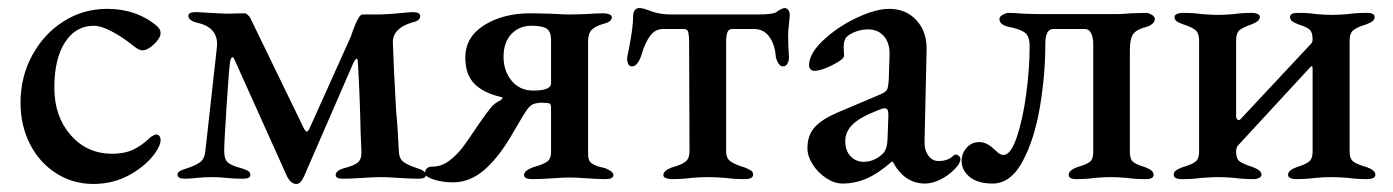

<svg xmlns="http://www.w3.org/2000/svg" viewBox="-20 -442 3461 477"><path d="M31 -187Q31 -251 60 -304.5Q89 -358 138 -389Q187 -420 246 -420Q318 -420 368 -379Q379 -370 379 -360Q379 -348 363 -332.5Q347 -317 334 -317Q328 -317 321.5 -321Q315 -325 309 -330Q284 -350 257.5 -364Q231 -378 213 -378Q168 -378 141.5 -337Q115 -296 115 -224Q115 -153 155.5 -106.5Q196 -60 259 -60Q288 -60 309.5 -69.5Q331 -79 355 -102Q365 -108 368 -108Q373 -108 376 -104Q379 -100 379 -94Q379 -82 367 -64Q344 -31 303 -8Q262 15 212 15Q161 15 119.5 -11.5Q78 -38 54.5 -84Q31 -130 31 -187Z M693 -4 563 -293Q560 -300 557 -300Q555 -300 552 -291Q549 -274 543 -180.5Q537 -87 537 -67Q537 -46 546.5 -38Q556 -30 580 -24Q590 -21 596 -17.5Q602 -14 602 -7Q602 2 583 2Q562 2 542 0Q524 -2 508 -2Q488 -2 468 0Q450 2 440 2Q421 2 421 -8Q421 -13 425.5 -16Q430 -19 436 -21Q442 -23 445 -24Q466 -31 477 -39Q488 -47 490 -65L519 -326Q523 -373 472 -385Q462 -387 455 -391.5Q448 -396 448 -403Q448 -412 468 -412L501 -410L542 -408L587 -409Q591 -409 595.5 -405Q600 -401 602 -397L734 -125Q739 -115 742 -115Q745 -115 749 -123L852 -352Q853 -356 859 -372Q865 -388 870.5 -397Q876 -406 880 -406H913Q942 -406 980 -410L1004 -412Q1024 -412 1024 -402Q1024 -390 1003 -386Q955 -371 956 -336Q958 -275 964 -168Q968 -129 971 -64Q972 -47 983.5 -39Q995 -31 1017 -24Q1038 -18 1038 -7Q1038 2 1020 2Q1002 2 970 0Q942 -2 925 -2Q909 -2 881 0Q851 2 832 2Q814 2 814 -7Q814 -18 834 -24Q858 -30 868 -37.5Q878 -45 878 -63L876 -111Q874 -208 869 -288Q869 -296 866 -296Q863 -296 858 -286L735 -3Q730 7 726 11Q722 15 716 15Q703 15 693 -4Z M1036 -11Q1036 -28 1054 -28Q1077 -28 1096.5 -43Q1116 -58 1129.5 -76Q1143 -94 1169 -133Q1189 -162 1199 -174Q1209 -186 1222 -192Q1227 -195 1228 -197.5Q1229 -200 1225 -201Q1181 -211 1158.5 -234Q1136 -257 1136 -299Q1136 -350 1183 -379.5Q1230 -409 1298 -409L1348 -408Q1378 -406 1397 -406L1436 -407Q1458 -409 1480 -409Q1487 -409 1493.5 -406.5Q1500 -404 1500 -399Q1500 -388 1480 -383Q1459 -377 1450 -368Q1441 -359 1441 -338V-60Q1441 -43 1449 -37Q1457 -31 1468 -28Q1479 -25 1484 -24Q1504 -16 1504 -7Q1504 3 1484 3Q1466 3 1438 1Q1412 -1 1395 -1Q1376 -1 1352 1Q1324 3 1303 3Q1282 3 1282 -7Q1282 -18 1303 -26Q1328 -33 1338.5 -40Q1349 -47 1349 -64V-176Q1349 -186 1340 -186L1325 -187Q1320 -187 1310 -185Q1299 -183 1290 -170.5Q1281 -158 1255 -113Q1221 -53 1184.5 -21Q1148 11 1106 11Q1079 11 1057.5 4Q1036 -3 1036 -11ZM1349 -235V-344Q1349 -363 1338.5 -370.5Q1328 -378 1300 -378Q1270 -378 1250.5 -357.5Q1231 -337 1231 -301Q1231 -266 1251 -241.5Q1271 -217 1305 -217Q1349 -217 1349 -235Z M1628 -7Q1628 -18 1649 -26Q1672 -32 1682.5 -40Q1693 -48 1693 -66L1692 -339Q1692 -353 1690 -361.5Q1688 -370 1679 -370H1628Q1608 -370 1595.5 -353.5Q1583 -337 1573 -304Q1570 -294 1564 -285.5Q1558 -277 1550 -277Q1544 -277 1541 -282.5Q1538 -288 1538 -296Q1538 -300 1540 -309Q1542 -318 1543 -324Q1553 -374 1553 -403Q1553 -411 1557 -416.5Q1561 -422 1568 -422Q1576 -422 1585.5 -418.5Q1595 -415 1598 -414Q1619 -406 1650 -406H1862Q1900 -406 1909 -412Q1914 -416 1920 -419Q1926 -422 1930 -422Q1934 -422 1938 -417.5Q1942 -413 1942 -405Q1942 -398 1940 -382Q1938 -364 1938 -354Q1938 -331 1940 -301V-298Q1940 -290 1936 -283.5Q1932 -277 1925 -277Q1918 -277 1913 -286Q1908 -295 1907 -304Q1905 -332 1891 -351Q1877 -370 1853 -370H1800Q1790 -370 1787 -361.5Q1784 -353 1784 -339V-65Q1784 -49 1795 -41Q1806 -33 1830 -26Q1840 -22 1845.5 -18.5Q1851 -15 1851 -8Q1851 3 1830 3Q1803 3 1783 0Q1755 -2 1739 -2Q1721 -2 1697 0Q1676 3 1649 3Q1641 3 1634.5 0.5Q1628 -2 1628 -7Z M1986 -74Q1986 -106 2004 -126Q2022 -146 2062 -163L2159 -204Q2179 -212 2183 -218Q2187 -224 2188 -245L2190 -306Q2191 -334 2176.5 -351.5Q2162 -369 2136 -369Q2122 -369 2107.5 -364Q2093 -359 2084 -351Q2076 -343 2076 -325L2077 -303Q2077 -295 2048.5 -280.5Q2020 -266 2003 -266Q1997 -266 1993.5 -270Q1990 -274 1990 -279Q1990 -312 2032 -348Q2067 -379 2112 -399.5Q2157 -420 2189 -420Q2231 -420 2257 -391.5Q2283 -363 2282 -318L2277 -92Q2276 -70 2286 -56Q2296 -42 2311 -42Q2335 -42 2347 -54Q2351 -58 2354 -58Q2359 -58 2362.5 -54.5Q2366 -51 2366 -47Q2366 -36 2352 -22Q2335 -5 2315.5 4.5Q2296 14 2278 14Q2227 14 2198 -40H2195Q2162 -11 2133 1.5Q2104 14 2073 14Q2053 14 2032.5 0.5Q2012 -13 1999 -33.5Q1986 -54 1986 -74ZM2174 -61Q2184 -71 2185 -97L2187 -154V-159Q2187 -173 2178 -173Q2172 -173 2161 -168Q2117 -151 2098.5 -133Q2080 -115 2080 -92Q2080 -67 2093.5 -53.5Q2107 -40 2125 -40Q2153 -40 2174 -61Z M2369 -42Q2369 -61 2381.5 -75Q2394 -89 2413 -89Q2432 -89 2450 -71Q2451 -70 2458.5 -63.5Q2466 -57 2473 -57Q2491 -57 2506 -101Q2521 -145 2529.5 -208.5Q2538 -272 2538 -327Q2538 -352 2526 -361Q2514 -370 2483 -376Q2475 -378 2469 -382.5Q2463 -387 2463 -395Q2463 -401 2471.5 -405.5Q2480 -410 2485 -410Q2499 -410 2523 -408L2556 -407H2754Q2769 -407 2791 -409L2828 -410Q2833 -410 2841 -405.5Q2849 -401 2849 -395Q2849 -388 2843 -383Q2837 -378 2831 -376Q2806 -370 2796.5 -359Q2787 -348 2787 -316V-64Q2787 -46 2795.5 -39.5Q2804 -33 2824 -27Q2846 -19 2846 -8Q2846 3 2827 3Q2799 3 2780 0Q2756 -2 2740 -2Q2723 -2 2699 0Q2680 3 2654 3Q2635 3 2635 -8Q2635 -19 2657 -27Q2678 -33 2687 -39.5Q2696 -46 2696 -64V-334Q2696 -348 2691 -359Q2686 -370 2674 -370H2597Q2577 -370 2577 -333Q2577 -256 2563.5 -176Q2550 -96 2520.5 -41Q2491 14 2446 14Q2409 14 2389 -2.5Q2369 -19 2369 -42Z M2896 -8Q2896 -15 2902 -19Q2908 -23 2919 -27Q2940 -33 2949.5 -40Q2959 -47 2959 -65V-342Q2959 -360 2949.5 -367.5Q2940 -375 2921 -381Q2909 -385 2903.5 -389Q2898 -393 2898 -400Q2898 -405 2904.5 -407.5Q2911 -410 2918 -410Q2946 -410 2965 -407Q2989 -405 3006 -405Q3023 -405 3045 -407Q3065 -410 3091 -410Q3098 -410 3104 -407.5Q3110 -405 3110 -400Q3110 -389 3088 -381Q3068 -374 3059.5 -367Q3051 -360 3051 -342V-153Q3051 -147 3055 -144.5Q3059 -142 3062 -146L3235 -331Q3236 -332 3238.5 -335Q3241 -338 3241 -344Q3241 -362 3233.5 -368.5Q3226 -375 3207 -381Q3196 -385 3190.5 -389Q3185 -393 3185 -400Q3185 -410 3204 -410Q3231 -410 3250 -407Q3272 -405 3289 -405Q3305 -405 3329 -407Q3349 -410 3376 -410Q3395 -410 3395 -400Q3395 -393 3389.5 -389Q3384 -385 3373 -381Q3353 -375 3343 -367.5Q3333 -360 3333 -342V-65Q3333 -47 3343 -40Q3353 -33 3375 -27Q3397 -19 3397 -8Q3397 -2 3391 0.5Q3385 3 3378 3Q3350 3 3330 0Q3304 -2 3288 -2Q3271 -2 3247 0Q3226 3 3199 3Q3192 3 3186 0.5Q3180 -2 3180 -8Q3180 -19 3202 -27Q3222 -33 3231.5 -40Q3241 -47 3241 -65V-271Q3241 -281 3236 -276L3057 -82Q3051 -77 3051 -65Q3051 -47 3060.5 -40.5Q3070 -34 3092 -27Q3114 -19 3114 -8Q3114 -3 3108 0Q3102 3 3095 3Q3068 3 3047 0Q3023 -2 3006 -2Q2990 -2 2964 0Q2945 3 2916 3Q2896 3 2896 -8Z"/></svg>

Font: EB Garamond Medium
Style: Regular
Weight: 500
Designer: Georg Duffner and Octavio Pardo
Foundry: Georg Duffner
Version: Version 1.000